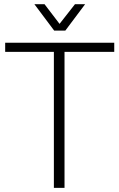

<svg xmlns="http://www.w3.org/2000/svg" viewBox="-20 -904 575 924"><path d="M529.8 -698.2V-654.3H290.5V0H239.3V-654.3H4.9V-698.2ZM145.5 -883.8H194.3L266.6 -789.1L340.8 -883.8H389.6L294.4 -756.8H240.7Z"/></svg>

Font: Sansation Light
Style: Light
Weight: 300
Designer: Bernd Montag
Version: Version 1.301